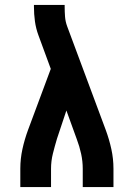

<svg xmlns="http://www.w3.org/2000/svg" viewBox="-20 -755 540 775"><path d="M62 0V-74Q62 -114 70.5 -153Q79 -192 93 -230L185 -477L135 -613Q125 -640 121 -669Q117 -698 117 -728V-735H241V-728Q241 -708 242.5 -688Q244 -668 251 -649L407 -230Q421 -192 429.5 -153Q438 -114 438 -74V0H314V-74Q314 -104 307.5 -134Q301 -164 290 -193L248 -309L210 -195Q201 -165 193.5 -135Q186 -105 186 -74V0Z"/></svg>

Font: Iosevka Curly Slab Extrabold
Style: Regular
Weight: 800
Monospace: yes
Designer: Belleve Invis
Foundry: Belleve Invis
Version: Version 22.1.2; ttfautohint (v1.8.4)